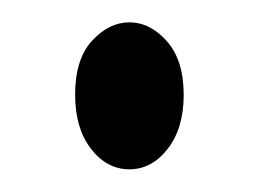

<svg xmlns="http://www.w3.org/2000/svg" viewBox="-20 -142 230 171"><path d="M95.2 8.8Q75.2 8.8 61 -9.5Q46.9 -27.8 46.9 -57.6Q46.9 -89.4 62 -105.7Q77.1 -122.1 95.2 -122.1Q113.8 -122.1 128.7 -105.2Q143.6 -88.4 143.6 -57.6Q143.6 -27.8 129.4 -9.5Q115.2 8.8 95.2 8.8Z"/></svg>

Font: Dai Banna SIL
Style: Regular
Weight: 400
Designer: Victor Gaultney
Foundry: SIL International
Version: Version 4.000